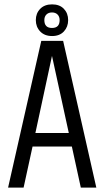

<svg xmlns="http://www.w3.org/2000/svg" viewBox="-20 -859 478 879"><path d="M350 0 309 -188H129L88 0H17L169 -672H269L421 0ZM142 -250H295L218 -603ZM292 -767Q292 -736 272.5 -715Q253 -694 218.5 -694Q184 -694 164 -715Q144 -736 144 -767Q144 -798 164 -818.5Q184 -839 218.5 -839Q253 -839 272.5 -818.5Q292 -798 292 -767ZM183 -767Q183 -731 218 -731Q253 -731 253 -767Q253 -783 243.5 -792.5Q234 -802 218 -802Q202 -802 192.5 -792.5Q183 -783 183 -767Z"/></svg>

Font: Khand
Style: Regular
Weight: 400
Designer: Devanagari: Sanchit Sawaria, Jyotish Sonowal; Latin: Satya Rajpurohit
Foundry: Indian Type Foundry
Version: Version 1.100;PS 1.0;hotconv 1.0.78;makeotf.lib2.5.61930; tt